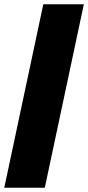

<svg xmlns="http://www.w3.org/2000/svg" viewBox="-39 -770 413 900"><path d="M-19 110 164 -750H354L171 110Z"/></svg>

Font: Geist Black
Style: Italic
Weight: 900
Italic angle: -12°
Designer: Basement.studio, Andrés Briganti, Mateo Zaragoza
Foundry: Basement.studio, Vercel, Andrés Briganti, Guido Ferreyra, Mateo Zaragoza
Version: Version 1.500; ttfautohint (v1.8.4.7-5d5b)